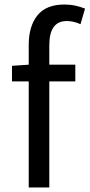

<svg xmlns="http://www.w3.org/2000/svg" viewBox="-20 -829 396 849"><path d="M336 -722Q305 -736 275 -736Q198 -736 198 -629V-543H313V-469H198V0H107V-469H33V-538L107 -543V-630Q107 -713 145.5 -761Q184 -809 265 -809Q290 -809 313 -804Q336 -799 356 -791Z"/></svg>

Font: SpoqaHanSansJP-Regular
Style: Regular
Weight: 400
Designer: [Source Han Sans]
Ryoko NISHIZUKA  (kana & ideographs); Paul D. Hunt (Latin, Greek & Cyrillic); Wenlong ZHANG  (bopomofo
Foundry: Spoqa (http://bi.spoqa.com)
Version: Version 1.002.20150607